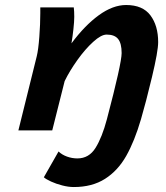

<svg xmlns="http://www.w3.org/2000/svg" viewBox="-20 -523 665 770"><path d="M277.8 -455.6Q277.8 -436.5 274.4 -405.8Q271 -375 266.6 -349.1Q319.8 -420.9 376.2 -461.9Q432.6 -502.9 485.8 -502.9Q552.2 -502.9 583.3 -461.4Q614.3 -419.9 614.3 -354Q614.3 -317.4 589.4 -213.6Q564.5 -109.9 545.4 -44.9Q519.5 43.5 486.1 102.5Q452.6 161.6 401.1 194.3Q349.6 227.1 275.9 227.1Q254.4 227.1 229.7 220.7Q205.1 214.4 184.8 205.1Q164.6 195.8 155.8 188L214.8 84.5Q228.5 97.7 248.8 105Q269 112.3 290.5 112.3Q336.9 112.3 363.3 69.8Q389.6 27.3 408.7 -44.9Q467.8 -269 467.8 -310.1Q467.8 -349.1 453.6 -366.7Q439.5 -384.3 407.7 -384.3Q385.7 -384.3 353.8 -355.2Q321.8 -326.2 290.5 -282.5Q259.3 -238.8 239.3 -197.8L189.5 0H53.7L127.4 -297.4Q133.8 -323.2 137.7 -375.2Q141.6 -427.2 141.6 -469.7V-493.2H275.9Q277.8 -479 277.8 -455.6Z"/></svg>

Font: Lesson One
Style: Bold Italic
Weight: 700
Italic angle: -14°
Designer: But Ko, Victor Gaultney, Annie Olsen, Julie Remington, Don Collingsworth, Eric Hays, Becca Hirsbrunner
Version: Version 1.100